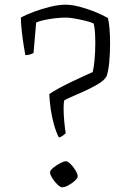

<svg xmlns="http://www.w3.org/2000/svg" viewBox="-20 -793 557 818"><path d="M231 -207Q219 -230 210 -262Q201 -294 196 -328.5Q191 -363 190 -392Q205 -403 231 -417Q257 -431 286 -445Q315 -459 339.5 -470Q364 -481 375 -486Q380 -506 383 -540Q386 -574 386 -609Q386 -635 384.5 -656.5Q383 -678 379 -693Q366 -699 343.5 -704.5Q321 -710 299 -714Q277 -718 262 -718Q229 -718 191.5 -712Q154 -706 134 -697L123 -568Q118 -564 108 -561Q98 -558 88 -558Q85 -573 80.5 -602Q76 -631 72.5 -663Q69 -695 69 -718Q90 -730 123.5 -742.5Q157 -755 193.5 -764Q230 -773 260 -773Q286 -773 318.5 -764.5Q351 -756 383.5 -743Q416 -730 440 -716Q449 -676 449 -608Q449 -567 445.5 -529Q442 -491 434 -468Q424 -450 396.5 -434Q369 -418 338 -404Q307 -390 282.5 -379.5Q258 -369 253 -364Q252 -359 251.5 -349.5Q251 -340 251 -329Q251 -304 254 -273Q257 -242 260 -225Q256 -221 247.5 -215Q239 -209 231 -207ZM245 5Q237 5 224.5 -7Q212 -19 202.5 -34.5Q193 -50 193 -58Q193 -67 206.5 -78Q220 -89 236 -97.5Q252 -106 261 -106Q269 -106 281 -94Q293 -82 302 -66.5Q311 -51 311 -42Q311 -34 299 -23Q287 -12 271.5 -3.5Q256 5 245 5Z"/></svg>

Font: Texturina Thin
Style: Regular
Weight: 100
Designer: Guillermo Torres Carreño
Foundry: Omnibus-Type
Version: Version 1.002; ttfautohint (v1.8.3)